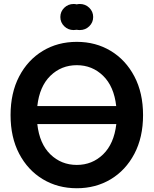

<svg xmlns="http://www.w3.org/2000/svg" viewBox="-20 -954 788 985"><path d="M374 11.7Q276.4 11.7 199.5 -34.7Q122.6 -81.1 78.4 -165.3Q34.2 -249.5 34.2 -363.3Q34.2 -477.5 78.4 -562Q122.6 -646.5 199.5 -692.9Q276.4 -739.3 374 -739.3Q471.2 -739.3 548.1 -692.9Q625 -646.5 669.4 -562Q713.9 -477.5 713.9 -363.3Q713.9 -249.5 669.4 -165Q625 -80.6 548.1 -34.4Q471.2 11.7 374 11.7ZM171.4 -409.7H576.2Q564.9 -510.7 509 -565.2Q453.1 -619.6 374 -619.6Q294.4 -619.6 238.5 -565.2Q182.6 -510.7 171.4 -409.7ZM374 -107.9Q453.1 -107.9 509 -162.1Q564.9 -216.3 576.7 -317.4H171.4Q182.6 -216.3 238.5 -162.1Q294.4 -107.9 374 -107.9ZM389.6 -799.8Q381.3 -799.8 373.5 -801.3Q365.7 -799.8 357.9 -799.8Q329.6 -799.8 309.6 -819.3Q289.6 -838.9 289.6 -866.7Q289.6 -894.5 309.6 -914.1Q329.6 -933.6 357.9 -933.6Q365.7 -933.6 373.5 -931.6Q381.3 -933.6 389.6 -933.6Q418 -933.6 438 -914.1Q458 -894.5 458 -866.7Q458 -838.9 438 -819.3Q418 -799.8 389.6 -799.8Z"/></svg>

Font: Inter Display Semi Bold
Style: Regular
Weight: 600
Designer: Rasmus Andersson
Foundry: rsms
Version: Version 4.000;git-37864ae